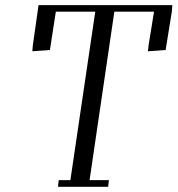

<svg xmlns="http://www.w3.org/2000/svg" viewBox="-20 -722 686 742"><path d="M105 -523.9 106.9 -546.9 128.9 -702.1H646L644 -676.8L620.1 -528.8L551.8 -523.9L554.2 -546.9L575.2 -676.8H421.9L326.2 -25.9H400.9L397.9 0H204.1L207 -25.9H252L348.1 -676.8H195.8L172.9 -528.8Z"/></svg>

Font: Dehuti
Style: Italic
Weight: 400
Version: Version 1.2